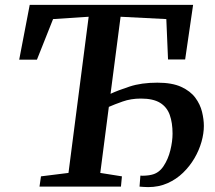

<svg xmlns="http://www.w3.org/2000/svg" viewBox="-20 -763 880 785"><path d="M141.5 0 147.5 -42 260 -56 342.5 -694.5 197 -685 131 -519H58.5L101.5 -743H769.5L737 -520H667L660 -685L473 -694.5L432 -379.5Q462 -393.5 510 -409.2Q558 -425 623.5 -425Q683.5 -425 721 -407.8Q758.5 -390.5 778.5 -363.5Q798.5 -336.5 806 -305.8Q813.5 -275 813.5 -248Q813.5 -217.5 803.8 -183Q794 -148.5 775 -116Q756 -83.5 728.5 -56.8Q701 -30 665 -14Q629 2 585.5 2Q576 2 566.5 1.2Q557 0.5 550.5 0L554 -45Q560.5 -44 575.5 -45Q590.5 -46 599.5 -48.5Q629.5 -55 648.5 -83.5Q667.5 -112 676.5 -148.8Q685.5 -185.5 685.5 -216.5Q685.5 -261 674 -293.2Q662.5 -325.5 634.2 -342.8Q606 -360 556 -360Q515.5 -360 481.5 -348Q447.5 -336 425 -326L390 -56L478.5 -42L474.5 0Z"/></svg>

Font: Merriweather 28pt SemiBold
Style: Italic
Weight: 600
Italic angle: -7.8°
Version: Version 2.101